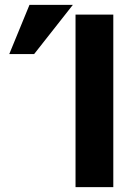

<svg xmlns="http://www.w3.org/2000/svg" viewBox="-20 -760 535 788"><path d="M290 8H445V-700H290ZM120 -538 279 -740H101L18 -538Z"/></svg>

Font: Repo Bold
Style: Bold
Weight: 700
Designer: Stefan Peev
Foundry: Context Ltd
Version: Version 1.502